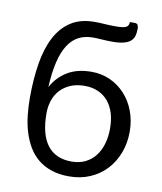

<svg xmlns="http://www.w3.org/2000/svg" viewBox="-84 -812 750 887"><g transform="rotate(10 291.0 -368.5)"><path d="M299.5 -62.5Q335.5 -62.5 363.2 -76Q391 -89.5 410 -113.8Q429 -138 438.8 -171.2Q448.5 -204.5 448.5 -243.5Q448.5 -283 438.8 -315Q429 -347 410 -369.8Q391 -392.5 363.2 -405Q335.5 -417.5 299.5 -417.5Q261.5 -417.5 233 -405.2Q204.5 -393 185.2 -372Q166 -351 156.5 -322.8Q147 -294.5 147 -262.5Q147 -163.5 185.5 -113Q224 -62.5 299.5 -62.5ZM476 -744Q482.5 -744 486 -741.8Q489.5 -739.5 491.2 -735.8Q493 -732 493.5 -727.8Q494 -723.5 494 -719Q494 -700 489.8 -685.5Q485.5 -671 473.8 -661Q462 -651 441.5 -645.8Q421 -640.5 389 -640.5Q364.5 -640.5 341.2 -642.2Q318 -644 298 -644Q261 -644 232.2 -629.5Q203.5 -615 182.8 -583.5Q162 -552 150 -502.2Q138 -452.5 134.5 -382.5Q160 -430.5 206 -458.8Q252 -487 320 -487Q366.5 -487 406.8 -468.8Q447 -450.5 476.8 -418.2Q506.5 -386 523.5 -341.5Q540.5 -297 540.5 -244Q540.5 -191 523 -145Q505.5 -99 474 -65.2Q442.5 -31.5 398 -12.2Q353.5 7 299.5 7Q252 7 215.8 -5.5Q179.5 -18 152.8 -40.2Q126 -62.5 108 -93.2Q90 -124 79 -160.2Q68 -196.5 63.5 -236.8Q59 -277 59 -319Q59 -406.5 70.8 -479.5Q82.5 -552.5 109.8 -605.2Q137 -658 181.8 -687.2Q226.5 -716.5 293 -716.5Q315.5 -716.5 339.2 -714.8Q363 -713 390 -713Q409 -713 421 -714.5Q433 -716 440.2 -719.5Q447.5 -723 450.2 -729Q453 -735 453.5 -744Z"/></g></svg>

Font: Lato
Style: Regular
Weight: 400
Designer: Lukasz Dziedzic with Adam Twardoch and Botio Nikoltchev
Foundry: tyPoland Lukasz Dziedzic
Version: Version 2.015; 2015-08-06; http://www.latofonts.com/